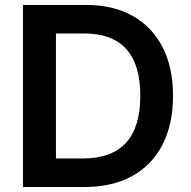

<svg xmlns="http://www.w3.org/2000/svg" viewBox="-20 -747 764 767"><path d="M318.2 0H71.7V-727.3H323.2Q431.5 -727.3 509.4 -683.8Q587.4 -640.3 629.3 -558.9Q671.2 -477.6 671.2 -364.3Q671.2 -250.7 629.1 -169Q587 -87.4 508 -43.7Q429 0 318.2 0ZM203.5 -114H311.8Q540.5 -114 540.5 -364.3Q540.5 -613.3 315.7 -613.3H203.5Z"/></svg>

Font: Inter UI Semi Bold
Style: Regular
Weight: 600
Designer: Rasmus Andersson
Foundry: rsms
Version: 3.2;8d6f07862